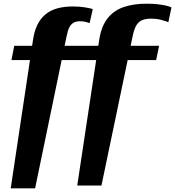

<svg xmlns="http://www.w3.org/2000/svg" viewBox="-20 -788 948 1039"><path d="M412 -540 396 -463H825L841 -540ZM796 -687Q829 -687 854 -680Q879 -673 891 -668L908 -748Q898 -753 879 -757.5Q860 -762 833.5 -765Q807 -768 772 -768Q702 -768 648.5 -749.5Q595 -731 561.5 -688Q528 -645 517 -573L398 216H529L698 -593Q705 -628 716.5 -648.5Q728 -669 747 -678Q766 -687 796 -687ZM340 -590Q346 -622 355 -639.5Q364 -657 378 -665Q392 -673 413 -673Q430 -673 443.5 -669.5Q457 -666 465 -663L482 -739Q469 -743 441 -748Q413 -753 374 -753Q328 -753 291 -743Q254 -733 227 -711Q200 -689 182.5 -654Q165 -619 158 -568L38 231H170ZM57 -540 42 -463H481L498 -540Z"/></svg>

Font: Roboto Serif
Style: Bold Italic
Weight: 700
Italic angle: -10°
Designer: Greg Gazdowicz
Foundry: Commercial Type
Version: Version 1.008